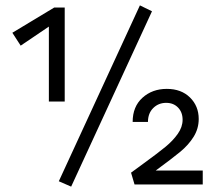

<svg xmlns="http://www.w3.org/2000/svg" viewBox="-20 -687 806 715"><path d="M546 -645 245 8 199 -12 501 -667ZM162 -309V-588L57 -517L26 -565L182 -659H221V-309ZM735 -52V0H481L468 -44L513 -77Q568 -117 596 -140Q624 -163 642 -188.5Q660 -214 660 -241Q660 -269 643 -286.5Q626 -304 599 -304Q570 -304 550.5 -284.5Q531 -265 531 -233H474Q474 -290 510.5 -323Q547 -356 601 -356Q655 -356 687.5 -324Q720 -292 720 -244Q720 -208 701 -177.5Q682 -147 651 -121.5Q620 -96 560 -52Z"/></svg>

Font: Ysabeau SC Medium
Style: Regular
Weight: 500
Designer: Christian Thalmann (Catharsis Fonts)
Version: Version 0.003